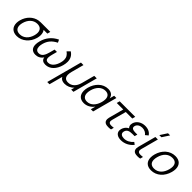

<svg xmlns="http://www.w3.org/2000/svg" viewBox="275 -2263 3985 3985"><g transform="rotate(45 2268.0 -270.0)"><path d="M655.9 -540H423.4C384.9 -540 346.9 -540 317.5 -535C185 -512.5 78.7 -407 40.1 -263C31.7 -231.4 27.5 -201.4 27.5 -173.7C27.5 -60.7 96.3 15 221.1 15C376.6 15 508.6 -102.5 551.6 -263C560.1 -294.5 564.1 -324.4 564.1 -351.9C564.1 -400.8 551.3 -442.2 527.6 -472H637.6ZM240 -55.5C151.9 -55.5 106.9 -105.3 106.9 -186C106.9 -209.3 110.7 -235.1 118.1 -263C149.3 -379.4 231.3 -469.5 349 -469.5C349.7 -469.5 350.3 -469.5 351 -469.5C441.4 -469.1 484.6 -417.8 484.6 -338.9C484.6 -315.8 480.9 -290.3 473.6 -263C440.8 -140.5 357 -55.5 240 -55.5Z M1241.9 -555 1179.5 -493.5C1240.8 -450.8 1270.2 -400.7 1270.2 -333.1C1270.2 -307.3 1266 -279 1257.5 -247.5C1229 -141 1165 -55 1075 -55C1019.1 -55 1000.9 -86 1000.9 -131.6C1000.9 -161.2 1008.5 -197 1018.6 -234.5L1047.8 -343.5H978.3L949.1 -234.5C923.2 -138 888 -55 796.5 -55C733 -55 704.6 -98.1 704.6 -163.1C704.6 -188.4 708.8 -216.9 717 -247.5C747 -359.5 808.4 -433.5 926.5 -493.5L896.9 -555C759.2 -489 675.5 -383.5 637.8 -243C627.9 -205.8 622.7 -171.1 622.7 -139.9C622.7 -46.3 669 15.5 770.6 15.5C835.1 15.5 899.4 -12 941.6 -78C948.9 -12 998.1 15.5 1063.6 15.5C1196.1 15.5 1293.9 -92 1334.2 -242.5C1344.8 -282.2 1350.3 -319.3 1350.3 -353.6C1350.3 -439 1316.2 -507.2 1241.9 -555Z M1346.5 240H1412.5L1491.8 -56C1512.9 -11.5 1557.7 13.5 1623.7 13.5C1700.2 13.5 1773.6 -16 1829.3 -76.5L1808.8 0H1874.8L2019.5 -540H1946L1868.8 -252C1836.1 -130 1760.4 -56.5 1656.9 -56.5C1575 -56.5 1541.9 -102.9 1541.9 -173.6C1541.9 -200.7 1546.8 -231.5 1555.7 -264.5L1629.5 -540H1555.5Z M2530.3 -540 2502.6 -436.5C2489.6 -511 2433.9 -555 2343.9 -555C2188.9 -555 2068.3 -431.5 2025 -270C2015.4 -234.3 2010.6 -200.4 2010.6 -169.3C2010.6 -59.9 2070 15 2189.1 15C2278.6 15 2360.1 -29.5 2413.8 -105L2385.7 0H2451.7L2596.3 -540ZM2215 -53.5C2129.4 -53.5 2090.7 -106.8 2090.7 -185.3C2090.7 -211.3 2095 -240 2103.1 -270.5C2136.9 -396.5 2218.5 -486.5 2331.5 -486.5C2415.7 -486.5 2454.6 -436.7 2454.6 -358.4C2454.6 -332 2450.2 -302.5 2441.6 -270.5C2408.1 -145.5 2328.5 -53.5 2215 -53.5Z M2861 4.5C2873.3 6.5 2888.4 7.5 2904.4 7.5C2928.8 7.5 2955.4 5.1 2978.2 0L2995.4 -64.5C2976 -60.9 2954.8 -59 2934.7 -59C2924.4 -59 2914.3 -59.5 2904.9 -60.5C2877.2 -63.5 2858.1 -74.5 2850.6 -100.5C2849.1 -106.3 2848.5 -112.2 2848.5 -118.3C2848.5 -139.2 2856.3 -162.8 2865.8 -198.5L2939.1 -472H3130.6L3148.9 -540H2692.4L2674.1 -472H2865.6L2791.5 -195.5C2780.4 -153.9 2770.6 -122.4 2770.6 -92.8C2770.6 -82.9 2771.7 -73.3 2774.2 -63.5C2785.5 -20 2818.6 -1.5 2861 4.5Z M3503.4 -157.5C3446 -91 3377.5 -55.5 3301.5 -55.5C3234 -55.5 3193.8 -83.7 3193.8 -131.4C3193.8 -139.9 3195.1 -148.9 3197.6 -158.5C3215.3 -224.5 3267.5 -247.5 3359.5 -247.5H3423.5L3440.4 -310.5H3377.4C3312.7 -310.5 3272.1 -329.4 3272.1 -372.1C3272.1 -378.9 3273.2 -386.4 3275.4 -394.5C3291.8 -456 3352.1 -485 3415.6 -485C3479.6 -485 3531.2 -455.5 3559.2 -414.5L3619.5 -464C3581.3 -523 3516.9 -555 3428.9 -555C3324.9 -555 3227.5 -497.5 3201.2 -399.5C3197.2 -384.6 3195.3 -370.8 3195.3 -357.9C3195.3 -327 3206.4 -301.8 3227.2 -282C3172.3 -258 3134.7 -203.5 3120.7 -151.5C3116.7 -136.5 3114.8 -122.3 3114.8 -109C3114.8 -31.3 3180.8 15 3278.1 15C3387.1 15 3483 -35 3552.3 -120Z M3833 -625 3934 -780H3871L3770 -625ZM3717.3 4.5C3729.7 6.5 3744.7 7.5 3760.8 7.5C3785.1 7.5 3811.7 5.1 3834.5 0L3851.8 -64.5C3832.3 -60.9 3811.2 -59 3791 -59C3780.7 -59 3770.6 -59.5 3761.2 -60.5C3733.5 -63.5 3714.5 -74.5 3706.9 -100.5C3705.5 -106.3 3704.8 -112.2 3704.8 -118.3C3704.8 -139.2 3712.6 -162.8 3722.2 -198.5L3813.7 -540H3740.2L3647.9 -195.5C3636.7 -153.9 3626.9 -122.4 3626.9 -92.8C3626.9 -82.9 3628 -73.3 3630.5 -63.5C3641.9 -20 3674.9 -1.5 3717.3 4.5Z M4163.6 15C4323.6 15 4450.6 -100.5 4496.1 -270.5C4505.5 -305.6 4510.2 -338.5 4510.2 -368.6C4510.2 -481.7 4444.3 -555 4316.4 -555C4158.4 -555 4030.2 -440.5 3984.6 -270.5C3975.2 -235.3 3970.5 -202.3 3970.5 -172.1C3970.5 -58.6 4036.5 15 4163.6 15ZM4182.5 -55.5C4093.3 -55.5 4050.2 -104.9 4050.2 -186C4050.2 -211.3 4054.4 -239.6 4062.6 -270.5C4096.4 -396.5 4176.5 -484.5 4297.5 -484.5C4388 -484.5 4430.7 -435.9 4430.7 -355.5C4430.7 -330.2 4426.5 -301.7 4418.1 -270.5C4384 -143 4302.5 -55.5 4182.5 -55.5Z"/></g></svg>

Font: Manrope
Style: RegularItalic
Weight: 400
Italic angle: -15°
Designer: Mikhail Sharanda
Foundry: Mikhail Sharanda
Version: Version 4.502;hotconv 1.0.109;makeotfexe 2.5.65596